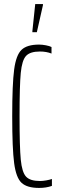

<svg xmlns="http://www.w3.org/2000/svg" viewBox="-20 -915 290 943"><path d="M40 -344Q40 -502 49.5 -573.5Q59 -645 86 -670.5Q113 -696 172 -696Q187 -696 205.5 -692.5Q224 -689 233 -684V-652Q208 -662 176 -662Q128 -662 108 -640.5Q88 -619 82 -557Q76 -495 76 -344Q76 -193 82 -131Q88 -69 108 -47.5Q128 -26 176 -26Q190 -26 207 -29Q224 -32 235 -36V-2Q207 8 172 8Q113 8 86 -17Q59 -42 49.5 -113.5Q40 -185 40 -344ZM139 -757V-762L153 -895H191V-890L161 -757Z"/></svg>

Font: Saira Ultra Condensed Thin
Style: Regular
Weight: 100
Width: 1
Designer: Hector Gatti with collaboration of the Omnibus-Type team
Foundry: Omnibus-Type
Version: Version 1.001; ttfautohint (v1.8)